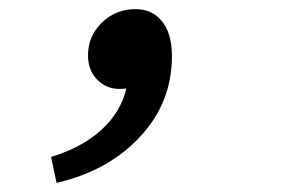

<svg xmlns="http://www.w3.org/2000/svg" viewBox="-20 -197 640 421"><path d="M104 204 92 147Q159 127 202 88Q245 49 257 -3Q252 -2 242 -2Q213 -2 193 -22.5Q173 -43 173 -76Q173 -118 203.5 -147.5Q234 -177 277 -177Q314 -177 335.5 -150Q357 -123 357 -74Q357 28 287 103Q217 178 104 204Z"/></svg>

Font: TypoPRO Source Code Pro
Style: Italic
Weight: 600
Italic angle: -11°
Monospace: yes
Designer: Paul D. Hunt, Teo Tuominen
Foundry: Adobe Systems Incorporated
Version: Version 1.030;PS 1.0;hotconv 1.0.84;makeotf.lib2.5.63406